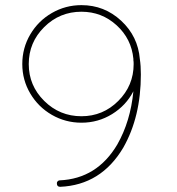

<svg xmlns="http://www.w3.org/2000/svg" viewBox="-20 -720 682 740"><path d="M65.9 -473.1Q65.9 -535.2 96.7 -587.4Q127.4 -639.6 179.9 -669.9Q232.4 -700.2 293.9 -700.2Q382.3 -700.2 447 -640.1Q511.7 -580.1 519 -492.2Q522.9 -466.8 522.9 -433.1Q522.9 -270 455.1 -150.9Q369.6 -6.8 211.9 0Q199.2 0 199.2 -13.2Q198.7 -17.6 202.1 -21.2Q205.6 -24.9 210 -24.9Q354 -31.2 432.1 -163.1Q482.9 -252.4 494.1 -368.2Q465.8 -313.5 412.1 -280.3Q358.4 -247.1 293.9 -247.1Q232.4 -247.1 179.9 -277.3Q127.4 -307.6 96.7 -359.6Q65.9 -411.6 65.9 -473.1ZM90.8 -473.1Q90.8 -390.1 150.4 -331.1Q210 -272 293.9 -272Q377 -272 436 -331.1Q495.1 -390.1 495.1 -473.1Q495.1 -482.9 494.1 -487.8V-492.2V-493.2Q486.8 -570.3 429.4 -622.6Q372.1 -674.8 293.9 -674.8Q210 -674.8 150.4 -615.7Q90.8 -556.6 90.8 -473.1Z"/></svg>

Font: Quicksand
Style: Light
Weight: 300
Designer: Andrew Paglinawan
Foundry: Andrew Paglinawan
Version: 1.002